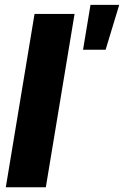

<svg xmlns="http://www.w3.org/2000/svg" viewBox="-20 -786 520 806"><path d="M293 -727.5 172.4 0H4.4L125 -727.5ZM328.6 -577.1 359.9 -765.6H480.5L423.3 -577.1Z"/></svg>

Font: Inter Display ExtraBold
Style: Italic
Weight: 800
Italic angle: -9.39999°
Designer: Rasmus Andersson
Foundry: rsms
Version: Version 4.000;git-a52131595